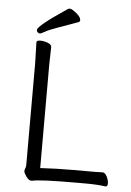

<svg xmlns="http://www.w3.org/2000/svg" viewBox="-59 -924 666 977"><g transform="rotate(5 273.5 -435.5)"><path d="M178 -59Q256 -64 345 -64H458Q482 -64 495 -65H496Q509 -65 518.5 -46Q528 -27 528 -11Q528 5 517 5H516Q477 -1 413 -1H372Q180 -1 142 9H139Q122 9 106 -19Q99 -30 99 -37Q99 -44 102.5 -51Q106 -58 106 -70V-589L103 -695Q103 -705 122 -705Q141 -705 160.5 -697.5Q180 -690 180 -677L178 -588ZM308 -816Q259 -798 210.5 -781Q162 -764 142 -752.5Q122 -741 116 -741Q110 -741 105 -746Q100 -751 100 -758Q100 -779 250 -879Q252 -880 259 -880Q266 -880 280 -870Q315 -846 315 -826Q315 -819 308 -816Z"/></g></svg>

Font: LXGW WenKai
Style: Regular
Weight: 400
Designer: LXGW / Fontworks Inc.
Foundry: LXGW / Fontworks Inc.
Version: Version 1.520; June 14, 2025